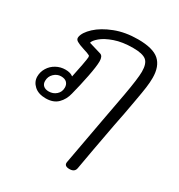

<svg xmlns="http://www.w3.org/2000/svg" viewBox="-206 -738 1101 1179"><g transform="rotate(30 344.0 -148.5)"><path d="M624 -438Q624 -406 619 -369Q614 -332 602 -266Q583 -157 565 -70Q524 149 503 271Q498 302 461 302Q421 302 427 271L487 -57L525 -262Q548 -390 548 -438Q548 -496 522 -517Q496 -538 429 -538Q354 -538 299.5 -519Q245 -500 215.5 -475Q186 -450 183 -433L270 -407Q291 -400 291 -363Q291 -328 276 -252Q261 -176 243 -107Q232 -61 201.5 -31Q171 -1 117 -1Q65 -1 35.5 -28Q6 -55 6 -92Q6 -125 23.5 -153.5Q41 -182 71 -198.5Q101 -215 136 -215Q171 -215 191 -199Q201 -244 210 -293Q219 -342 219 -351Q219 -361 214 -363Q202 -370 168 -380Q133 -391 116.5 -401Q100 -411 103 -428Q109 -463 152 -503Q195 -543 267 -571Q339 -599 429 -599Q535 -599 579.5 -559.5Q624 -520 624 -438ZM187 -117Q187 -139 173.5 -152.5Q160 -166 133 -166Q105 -166 83 -145Q61 -124 61 -92Q61 -71 74.5 -59Q88 -47 112 -47Q143 -47 165 -66.5Q187 -86 187 -117Z"/></g></svg>

Font: Mali
Style: Italic
Weight: 400
Italic angle: -10°
Version: Version 1.000; ttfautohint (v1.6)